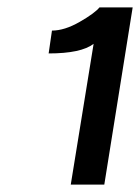

<svg xmlns="http://www.w3.org/2000/svg" viewBox="-20 -857 380 521"><path d="M112 -712 121 -774Q155 -774 196 -797.5Q237 -821 250 -837H340L263 -356H172L234 -738Q200 -712 112 -712Z"/></svg>

Font: Exo
Style: Demi Bold Italic
Weight: 600
Designer: Natanael Gama
Version: Version 1